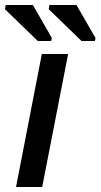

<svg xmlns="http://www.w3.org/2000/svg" viewBox="-29 -743 400 763"><path d="M241.7 -528.3 138.7 0H34.7L137.2 -528.3ZM177.2 -591.8 174.3 -580.1H121.1L-9.3 -706.5L-6.3 -723.1H101.6ZM350.6 -591.8 348.1 -580.1H294.9L164.6 -706.5L167.5 -723.1H274.9Z"/></svg>

Font: Arimo Medium
Style: Italic
Weight: 500
Italic angle: -12°
Designer: Steve Matteson
Foundry: Monotype Imaging Inc.
Version: Version 1.33